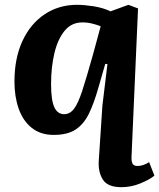

<svg xmlns="http://www.w3.org/2000/svg" viewBox="-20 -546 661 797"><path d="M526 103Q525 123 530 133Q535 143 551 143Q562 143 574.5 139Q587 135 599 127L621 183Q602 199 563.5 215Q525 231 484 231Q427 231 407 199.5Q387 168 390 121L405 -107L426 -280L417 -281L389 -184Q371 -120 350 -76Q329 -32 295 -9Q261 14 203 14Q148 14 111.5 -15.5Q75 -45 57.5 -95Q40 -145 40 -207Q40 -304 73 -375.5Q106 -447 165 -486.5Q224 -526 300 -526Q329 -526 368 -520Q407 -514 439 -499L513 -526L553 -511ZM246 -72Q270 -72 287 -94Q304 -116 321.5 -169.5Q339 -223 365 -316L398 -437Q383 -443 363 -448Q343 -453 322 -453Q277 -453 248.5 -418.5Q220 -384 206 -326Q192 -268 192 -197Q192 -130 205.5 -101Q219 -72 246 -72Z"/></svg>

Font: Literata 12pt
Style: Bold Italic
Weight: 700
Italic angle: -2°
Designer: Latin by Veronika Burian and Jose Scaglione. Greek by Irene Vlachou. Cyrillic by Vera Evstafieva
Foundry: TypeTogether
Version: Version 3.002